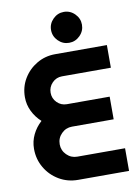

<svg xmlns="http://www.w3.org/2000/svg" viewBox="-99 -986 769 1052"><g transform="rotate(-10 286.0 -460.0)"><path d="M249 0Q191 0 143.5 -28Q96 -56 68 -103.5Q40 -151 40 -209Q40 -251 58 -288Q76 -325 107 -353Q76 -381 58 -418Q40 -455 40 -496Q40 -553 67.5 -599Q95 -645 141.5 -672.5Q188 -700 244 -700H532V-574H260Q228 -574 205.5 -551Q183 -528 183 -496Q183 -464 205.5 -441.5Q228 -419 260 -419H498V-293H266Q232 -293 207.5 -268.5Q183 -244 183 -209Q183 -175 207.5 -150.5Q232 -126 266 -126H532V0ZM331 -748Q296 -748 270.5 -773.5Q245 -799 245 -834Q245 -869 270.5 -894.5Q296 -920 331 -920Q366 -920 391.5 -894.5Q417 -869 417 -834Q417 -799 391.5 -773.5Q366 -748 331 -748Z"/></g></svg>

Font: MuseoModerno SemiBold
Style: Regular
Weight: 600
Designer: Pablo Cosgaya, Héctor Gatti, Marcela Romero, and the Authors of The MuseoModerno Project.
Foundry: Omnibus-Type Team
Version: Version 1.001